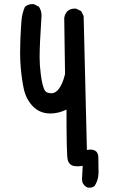

<svg xmlns="http://www.w3.org/2000/svg" viewBox="-20 -774 540 918"><path d="M375.5 19Q361.8 21 354 21Q340.8 21 333 19.5Q321.8 17.1 314.2 9.5Q306.6 2 303.7 -9.8Q297.9 -32.7 297.9 -250Q259.3 -231.4 221.2 -231.4Q168.5 -231.4 134.8 -268.1Q104 -301.8 93.8 -349.1Q84 -394.5 79.1 -451.2Q76.2 -486.3 76.2 -518.8Q76.2 -551.3 77.1 -577.6Q80.1 -647 83 -678.7Q85.9 -710.9 99.1 -741.2L100.6 -742.2Q114.3 -754.4 134.8 -754.4Q137.7 -754.4 142.6 -753.9L165.5 -742.2L167 -740.7Q178.7 -721.7 178.7 -698.2Q178.7 -691.9 177.7 -684.6Q169.4 -560.1 169.4 -499Q169.4 -462.9 174.8 -420.9Q182.1 -358.9 195.8 -339.4Q203.1 -329.1 224.6 -328.1Q225.1 -328.1 226.1 -328.1Q245.6 -328.1 261.7 -349.6Q279.8 -373 291 -419.9L287.1 -688Q289.6 -706.5 302.2 -720.7Q316.4 -732.9 336.9 -732.9Q339.8 -732.9 344.7 -732.4L368.2 -720.7L379.9 -697.3L395.5 -57.1Q403.8 -58.6 408.7 -58.6Q413.6 -58.6 415.5 -58.6Q432.1 -57.6 440.4 -49.3Q450.2 -39.6 450.2 -18.8Q450.2 2 450.7 22.9Q451.2 43.9 451.2 50.8Q451.2 57.6 449.7 69.3Q445.8 93.8 432.6 114.7L431.6 115.7Q421.9 123.5 407.2 123.5Q400.9 123.5 398.4 122.6Q381.8 115.2 374.5 98.6L374 97.7L372.1 82.5Z"/></svg>

Font: Bakudai
Style: Bold
Weight: 700
Version: Version 1.48